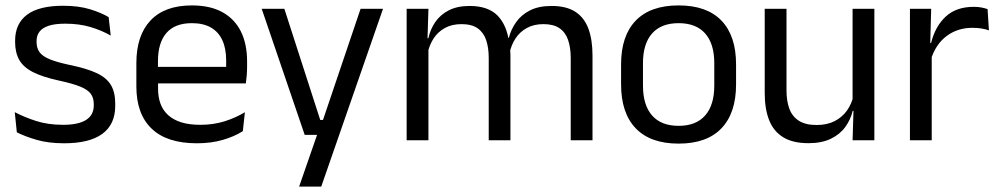

<svg xmlns="http://www.w3.org/2000/svg" viewBox="-20 -521 3706 713"><path d="M218.4 11.1Q159.5 11.1 115.6 -1.8Q71.7 -14.6 42.5 -29.7L34.8 -104.5Q71.4 -85.3 115.2 -71.4Q159 -57.5 214.3 -57.5Q271 -57.5 299.6 -75.6Q328.2 -93.7 328.2 -129.2V-134.5Q328.2 -157.4 317.3 -172.5Q306.3 -187.7 278.4 -199.2Q250.4 -210.7 198.9 -221.8Q137.4 -235.3 101.9 -253.5Q66.4 -271.8 51.3 -298.9Q36.1 -326.1 36.1 -365.1V-369.7Q36.1 -433.3 80.7 -466.5Q125.2 -499.6 214.3 -499.6Q271.9 -499.6 314.2 -486.7Q356.5 -473.7 383.5 -457.3L391.2 -388.9Q358.4 -407.8 316.4 -420.5Q274.4 -433.1 222.1 -433.1Q184.1 -433.1 160.6 -425.3Q137.2 -417.5 126.5 -403.2Q115.8 -388.8 115.8 -368.9V-365.1Q115.8 -343 126.5 -327.7Q137.2 -312.3 164.4 -301.1Q191.6 -289.8 239.9 -279.6Q302.3 -266.8 339.1 -249.5Q375.8 -232.2 391.9 -205.2Q407.9 -178.3 407.9 -136.3V-128Q407.9 -59.1 360.1 -24Q312.2 11.1 218.4 11.1Z M711.1 11.1Q599.6 11.1 543 -43.4Q486.4 -97.8 486.4 -199.7V-286.6Q486.4 -389.4 539.1 -445.1Q591.7 -500.9 692.5 -500.9Q760.4 -500.9 806.1 -475.7Q851.7 -450.4 874.7 -403.9Q897.6 -357.4 897.6 -293V-274.8Q897.6 -259.1 896.4 -243Q895.2 -226.9 893 -211.4H818.7Q819.5 -235.6 819.7 -257.1Q819.9 -278.6 819.9 -296.4Q819.9 -341 805.6 -371.8Q791.4 -402.6 763.2 -418.8Q734.9 -435 692.5 -435Q629.4 -435 598 -398.5Q566.6 -362.1 566.6 -294.1V-247.4L567 -237.5V-190.8Q567 -160.4 576 -135.9Q585 -111.3 604.1 -93.8Q623.3 -76.2 653 -66.8Q682.8 -57.5 724.2 -57.5Q771.3 -57.5 812.3 -70Q853.3 -82.6 889.4 -104.2L881.8 -34Q849.6 -13.5 806.4 -1.2Q763.3 11.1 711.1 11.1ZM875.9 -211.4H529.1V-272.7H875.9Z M1169.2 -75.5H1215.7L1173.1 -56.9L1319 -488.2H1402.3L1172.9 172H1090.8L1168.1 -50.8L1203.7 -20.2H1111.5L951.9 -488.2H1036Z M2180.3 0H2099.4V-305.7Q2099.4 -344.2 2089.7 -372.4Q2080.1 -400.7 2057.9 -416.1Q2035.7 -431.4 1998.1 -431.4Q1962.6 -431.4 1936.5 -417.1Q1910.4 -402.7 1894.4 -378.3Q1878.4 -353.9 1872 -322.9L1859.5 -380.5H1869.6Q1877.6 -411.8 1896.7 -438.8Q1915.7 -465.9 1948.1 -482.4Q1980.4 -498.9 2028.5 -498.9Q2082.9 -498.9 2116.2 -477.5Q2149.6 -456 2165 -414.7Q2180.3 -373.5 2180.3 -314.5ZM1571 0H1490.1V-488.2H1571L1567.4 -370.8L1571 -366.1ZM1875.5 0H1794.9V-305.6Q1794.9 -344.1 1785.3 -372.4Q1775.6 -400.7 1753.5 -416.1Q1731.4 -431.4 1693.8 -431.4Q1658 -431.4 1632 -417Q1605.9 -402.5 1589.9 -377.8Q1574 -353 1567.5 -321.5L1552.7 -378.9H1570.7Q1577.9 -412.1 1596.5 -439.3Q1615.2 -466.5 1646.7 -482.7Q1678.3 -498.9 1723.9 -498.9Q1791.6 -498.9 1826.7 -464.1Q1861.9 -429.2 1871 -361.9Q1873.3 -352 1874.4 -340.3Q1875.5 -328.6 1875.5 -317.1Z M2500.1 12.3Q2395.2 12.3 2340.8 -44.5Q2286.4 -101.2 2286.4 -207.7V-281.9Q2286.4 -388 2340.9 -444.5Q2395.3 -500.9 2500.1 -500.9Q2604.9 -500.9 2659.1 -444.5Q2713.4 -388 2713.4 -281.9V-207.7Q2713.4 -101.2 2659.1 -44.5Q2604.9 12.3 2500.1 12.3ZM2500.1 -53.7Q2564.8 -53.7 2598.6 -92.2Q2632.5 -130.7 2632.5 -203V-286.6Q2632.5 -358.5 2598.7 -396.7Q2564.9 -435 2500.1 -435Q2435.3 -435 2401.5 -396.7Q2367.7 -358.5 2367.7 -286.6V-203Q2367.7 -130.7 2401.5 -92.2Q2435.3 -53.7 2500.1 -53.7Z M2819.8 -488.2H2900.7V-184.5Q2900.7 -145.8 2911.4 -117Q2922.1 -88.3 2946.6 -72.6Q2971.2 -56.8 3012.5 -56.8Q3051.5 -56.8 3079.6 -71.3Q3107.7 -85.7 3125.4 -110.7Q3143.1 -135.6 3149.6 -166.8L3164.1 -109.3H3146.5Q3138.8 -76.7 3118.8 -49.2Q3098.8 -21.8 3065.1 -5.6Q3031.4 10.7 2982.1 10.7Q2924.4 10.7 2888.6 -11.2Q2852.8 -33 2836.3 -74.7Q2819.8 -116.3 2819.8 -175.7ZM3146.1 -488.2H3227V0H3146.1L3149.7 -117.2L3146.1 -121.9Z M3436.2 -298.3 3417.7 -360.9 3437.7 -361.9Q3453.4 -424 3492.4 -459.8Q3531.4 -495.6 3595.9 -495.6Q3612.2 -495.6 3624.9 -493.1Q3637.6 -490.6 3647.4 -487.2L3652.4 -408.3Q3640.2 -412.7 3624.8 -415.2Q3609.4 -417.7 3591.2 -417.7Q3536 -417.7 3495.2 -387.1Q3454.5 -356.6 3436.2 -298.3ZM3440 0H3359.1V-488.2H3438L3434 -344L3440 -338Z"/></svg>

Font: Anek Devanagari Medium
Style: Regular
Weight: 500
Designer: Kailash Malviya (Devanagari) & Yesha Goshar (Latin)
Foundry: Ek Type
Version: Version 1.003